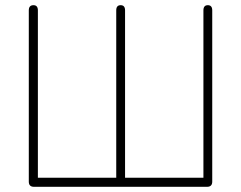

<svg xmlns="http://www.w3.org/2000/svg" viewBox="-20 -720 929 740"><path d="M111 0Q91 0 91 -20V-680Q91 -700 109 -700Q126 -700 126 -680V-35H428V-680Q428 -700 445 -700Q462 -700 462 -680V-35H764V-680Q764 -700 781 -700Q798 -700 798 -680V-20Q798 0 778 0Z"/></svg>

Font: Zen Maru Gothic Light
Style: Regular
Weight: 300
Designer: Yoshimichi Ohira
Foundry: Positype
Version: Version 1.001